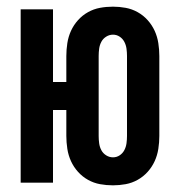

<svg xmlns="http://www.w3.org/2000/svg" viewBox="-20 -548 540 576"><path d="M319 8Q299 8 280 4.5Q261 1 244 -8.5Q227 -18 214 -32.5Q201 -47 193 -64.5Q185 -82 182 -101.5Q179 -121 179 -140V-218H139V0H42V-520H139V-302H179V-380Q179 -399 182 -418.5Q185 -438 193 -455.5Q201 -473 214 -487.5Q227 -502 244 -511.5Q261 -521 280 -524.5Q299 -528 319 -528Q338 -528 357 -524.5Q376 -521 393 -511.5Q410 -502 423 -487.5Q436 -473 444 -455.5Q452 -438 455 -418.5Q458 -399 458 -380V-140Q458 -121 455 -101.5Q452 -82 444 -64.5Q436 -47 423 -32.5Q410 -18 393 -8.5Q376 1 357 4.5Q338 8 319 8ZM319 -76Q330 -76 339 -82Q348 -88 353 -97.5Q358 -107 359.5 -118Q361 -129 361 -140V-380Q361 -391 359.5 -402Q358 -413 353 -422.5Q348 -432 339 -438Q330 -444 319 -444Q308 -444 298.5 -438Q289 -432 284 -422.5Q279 -413 277.5 -402Q276 -391 276 -380V-140Q276 -129 277.5 -118Q279 -107 284 -97.5Q289 -88 298.5 -82Q308 -76 319 -76Z"/></svg>

Font: Iosevka
Style: Bold
Weight: 700
Monospace: yes
Designer: Belleve Invis
Foundry: Belleve Invis
Version: Version 32.5.0; ttfautohint (v1.8.4)